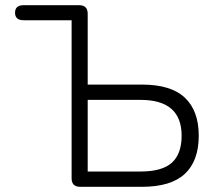

<svg xmlns="http://www.w3.org/2000/svg" viewBox="-20 -720 833 740"><path d="M289 0Q256 0 256 -33V-642H71Q38 -642 38 -671Q38 -700 71 -700H285Q318 -700 318 -667V-394H527Q639 -394 692.5 -343.5Q746 -293 746 -197Q746 -100 692.5 -50Q639 0 527 0ZM318 -59H522Q605 -59 642.5 -93Q680 -127 680 -197Q680 -335 522 -335H318Z"/></svg>

Font: Zen Maru Gothic
Style: Regular
Weight: 400
Designer: Yoshimichi Ohira
Foundry: Positype
Version: Version 1.002